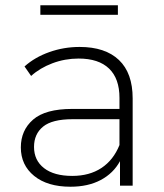

<svg xmlns="http://www.w3.org/2000/svg" viewBox="-20 -704 623 728"><path d="M483 -331V0H435V-93Q410 -47 362 -21.5Q314 4 247 4Q160 4 109.5 -37Q59 -78 59 -145Q59 -210 105.5 -250.5Q152 -291 254 -291H433V-333Q433 -406 393.5 -444Q354 -482 278 -482Q226 -482 178.5 -464Q131 -446 98 -416L73 -452Q112 -487 167 -506.5Q222 -526 282 -526Q379 -526 431 -476.5Q483 -427 483 -331ZM433 -154V-252H255Q178 -252 143.5 -224Q109 -196 109 -147Q109 -96 147 -66.5Q185 -37 254 -37Q319 -37 364.5 -67Q410 -97 433 -154ZM133 -684H427V-648H133Z"/></svg>

Font: Montserrat Atlas Light
Style: Regular
Weight: 300
Designer: Julieta Ulanovsky
Foundry: Julieta Ulanovsky
Version: Version 7.200